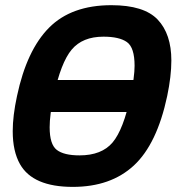

<svg xmlns="http://www.w3.org/2000/svg" viewBox="-20 -710 700 744"><path d="M473.1 -275.9H174.8L200.7 -399.9H499ZM262.2 14.2Q107.4 14.2 57.6 -73.7Q29.3 -123.5 29.3 -201.7Q29.3 -261.2 45.9 -337.9Q83.5 -515.6 170.2 -602.8Q256.8 -689.9 411.6 -689.9Q538.1 -689.9 591.1 -634Q644 -578.1 644 -475.6Q644 -415 627.9 -337.9Q588.4 -151.9 498.8 -68.8Q409.2 14.2 262.2 14.2ZM288.1 -107.9Q374 -107.9 416.3 -158Q458.5 -208 485.8 -337.9Q501.5 -412.1 501.5 -455.1Q501.5 -525.9 471.9 -546.9Q442.4 -567.9 380.9 -567.9Q299.8 -567.9 257.8 -517.8Q215.8 -467.8 188 -337.9Q172.4 -264.6 172.4 -216.8Q172.4 -150.4 200 -129.2Q227.5 -107.9 288.1 -107.9Z"/></svg>

Font: Cadman
Style: Bold Italic
Weight: 700
Italic angle: -12°
Designer: Paul James MIller
Foundry: High-Logic / Made with FontCreator
Version: Version 2.114;March 28, 2021;FontCreator 13.0.0.2683 64-bit